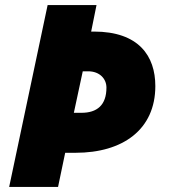

<svg xmlns="http://www.w3.org/2000/svg" viewBox="-20 -734 663 754"><path d="M16 0H208L236 -134H277C462 -134 590 -225 590 -396C590 -514 525 -610 349 -610H338L359 -714H167ZM270 -291 305 -454H326C372 -454 398 -424 398 -390C398 -321 361 -291 300 -291Z"/></svg>

Font: Noto Sans UI Black
Style: Italic
Weight: 900
Italic angle: -372°
Designer: Monotype Design Team
Foundry: Monotype Imaging Inc.
Version: Version 1.901